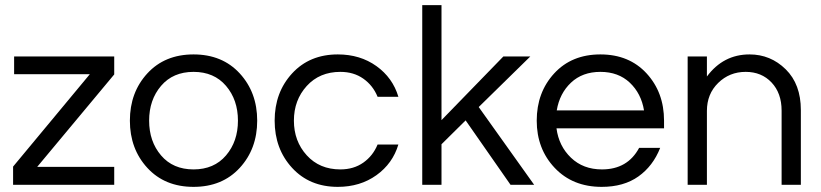

<svg xmlns="http://www.w3.org/2000/svg" viewBox="-20 -720 3200 748"><path d="M425 -430 125 -70H425V0H31V-71L330 -431H35V-500H425Z M554 -434Q622 -508 734 -508Q846 -508 914 -434Q982 -360 982 -250Q982 -140 914 -66Q846 8 734 8Q622 8 554 -66Q486 -140 486 -250Q486 -360 554 -434ZM607.5 -114.5Q654 -60 734 -60Q814 -60 860.5 -114.5Q907 -169 907 -250Q907 -331 860.5 -385.5Q814 -440 734 -440Q654 -440 607.5 -385.5Q561 -331 561 -250Q561 -169 607.5 -114.5Z M1306 -60Q1358 -60 1395.5 -86.5Q1433 -113 1451 -157H1532Q1510 -83 1446.5 -37.5Q1383 8 1296 8Q1186 8 1118 -66Q1050 -140 1050 -250Q1050 -360 1118 -434Q1186 -508 1296 -508Q1383 -508 1446.5 -462.5Q1510 -417 1532 -343H1451Q1433 -387 1395.5 -413.5Q1358 -440 1306 -440Q1225 -440 1175 -385Q1125 -330 1125 -250Q1125 -170 1175 -115Q1225 -60 1306 -60Z M2046 -500 1845 -303 2061 0H1969L1794 -251L1700 -158V0H1625V-700H1700V-252L1941 -500Z M2325 -60Q2425 -60 2470 -144H2552Q2524 -73 2467 -32.5Q2410 8 2324 8Q2211 8 2141 -66Q2071 -140 2071 -250Q2071 -360 2139 -434Q2207 -508 2319 -508Q2431 -508 2499 -434Q2567 -360 2567 -250V-220H2148Q2157 -151 2204.5 -105.5Q2252 -60 2325 -60ZM2149 -290H2489Q2478 -356 2433.5 -398Q2389 -440 2319 -440Q2249 -440 2204.5 -398Q2160 -356 2149 -290Z M2659 -500H2734V-422Q2798 -508 2900 -508Q2982 -508 3041 -450Q3100 -392 3100 -291V0H3025V-289Q3025 -357 2986 -398.5Q2947 -440 2885 -440Q2822 -440 2778 -397Q2734 -354 2734 -288V0H2659Z"/></svg>

Font: Questrial
Style: Regular
Weight: 400
Designer: Joe Prince
Foundry: Joe Prince
Version: Version 1.002